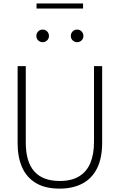

<svg xmlns="http://www.w3.org/2000/svg" viewBox="-20 -1078 690 1106"><path d="M324 8.5Q240 8.5 186.5 -23.8Q133 -56 107.2 -114.5Q81.5 -173 81.5 -252V-697H128.5V-256.5Q128.5 -35.5 324 -35.5Q392.5 -35.5 436.2 -62.5Q480 -89.5 500.8 -139.8Q521.5 -190 521.5 -260V-697H568.5V-257Q568.5 -166 538.5 -107.2Q508.5 -48.5 453.5 -20Q398.5 8.5 324 8.5ZM226 -835Q211.5 -835 200.5 -845Q189.5 -855 189.5 -871.5Q189.5 -886 199.8 -896.8Q210 -907.5 226 -907.5Q241.5 -907.5 251.8 -896.8Q262 -886 262 -871.5Q262 -855.5 251.2 -845.2Q240.5 -835 226 -835ZM424.5 -835Q410 -835 399 -845Q388 -855 388 -871.5Q388 -886 398.2 -896.8Q408.5 -907.5 424.5 -907.5Q440 -907.5 450.2 -896.8Q460.5 -886 460.5 -871.5Q460.5 -855.5 449.8 -845.2Q439 -835 424.5 -835ZM458.5 -1029H190.5V-1058H458.5Z"/></svg>

Font: Acari Sans Neue Light
Style: Regular
Weight: 300
Designer: Alfredo Marco Pradil (font), Cristiano Sobral (main changes)
Foundry: Hanken Design Co. (font), Cristiano Sobral (main changes)
Version: Version 2.459;March 19, 2022;FontCreator 14.0.0.2808 64-bit;